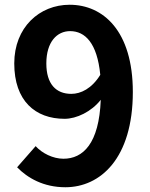

<svg xmlns="http://www.w3.org/2000/svg" viewBox="-20 -774 630 808"><path d="M255 14C402 14 539 -107 539 -387C539 -644 414 -754 273 -754C146 -754 40 -659 40 -507C40 -350 128 -274 252 -274C302 -274 365 -304 404 -354C397 -169 329 -106 247 -106C203 -106 157 -129 130 -159L52 -70C96 -25 163 14 255 14ZM402 -459C366 -401 320 -379 280 -379C216 -379 175 -420 175 -507C175 -598 220 -643 275 -643C338 -643 389 -593 402 -459Z"/></svg>

Font: Noto Sans CJK TC
Style: Bold
Weight: 700
Designer: Ryoko NISHIZUKA 西塚涼子 (kana, bopomofo & ideographs); Paul D. Hunt (Latin, Greek & Cyrillic); Sandoll Communications 산돌커뮤니
Foundry: Adobe
Version: Version 2.004;hotconv 1.0.118;makeotfexe 2.5.65603